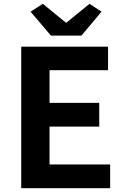

<svg xmlns="http://www.w3.org/2000/svg" viewBox="-20 -984 655 1004"><path d="M91 0H556V-124H239V-322H499V-446H239V-617H545V-740H91ZM246 -798H406L511 -923L448 -964L328 -866H324L204 -964L140 -923Z"/></svg>

Font: Noto Sans CJK KR Bold
Style: Regular
Weight: 700
Designer: Ryoko NISHIZUKA (kana & ideographs); Paul D. Hunt (Latin, Greek & Cyrillic); Wenlong ZHANG (bopomofo); Sandoll Communica
Foundry: Adobe Systems Incorporated
Version: Version 1.004;PS 1.004;hotconv 1.0.82;makeotf.lib2.5.63406